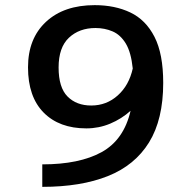

<svg xmlns="http://www.w3.org/2000/svg" viewBox="-20 -727 750 747"><path d="M348.5 -707Q427 -707 487 -678.5Q547 -650 581 -583.8Q615 -517.5 615 -404.5Q615 -262.5 560 -173.2Q505 -84 400 -42Q295 0 144.5 0V-87.5Q289 -87.5 375.5 -135.2Q462 -183 488 -296Q453 -264.5 408.8 -246Q364.5 -227.5 316 -227.5Q210.5 -227.5 149.8 -289Q89 -350.5 89 -465Q89 -577 158.8 -642Q228.5 -707 348.5 -707ZM208 -464.5Q208 -386.5 242.8 -351.5Q277.5 -316.5 335 -316.5Q394.5 -316.5 438.2 -355.8Q482 -395 496.5 -460.5Q490 -523.5 469.5 -557.5Q449 -591.5 418.2 -604.8Q387.5 -618 351.5 -618Q288.5 -618 248.2 -580.2Q208 -542.5 208 -464.5Z"/></svg>

Font: League Mono Medium
Style: Regular
Weight: 500
Width: 6
Designer: Tyler Finck
Foundry: The League of Moveable Type / Tyler Finck
Version: Version 2.300;RELEASE